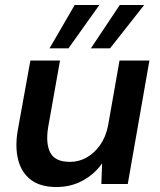

<svg xmlns="http://www.w3.org/2000/svg" viewBox="-20 -739 643 771"><path d="M207 12Q142 12 104 -17Q66 -46 53 -97Q40 -148 51 -214L102 -496H221L173 -226Q163 -161 182.5 -125Q202 -89 261 -89Q297 -89 328 -106.5Q359 -124 382 -156.5Q405 -189 414 -235L460 -496H580L493 0H387L390 -83Q360 -40 312.5 -14Q265 12 207 12ZM345 -545 461 -719H559L422 -545ZM179 -545 280 -719H379L255 -545Z"/></svg>

Font: DM Sans 24pt SemiBold
Style: Italic
Weight: 600
Italic angle: -10°
Designer: Colophon Foundry, Jonny Pinhorn
Foundry: Colophon Foundry
Version: Version 4.004;gftools[0.9.30]